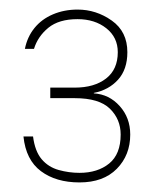

<svg xmlns="http://www.w3.org/2000/svg" viewBox="-20 -727 328 401"><path d="M146 -346Q97 -346 65.5 -369.5Q34 -393 29 -442H49Q53 -411 67 -394.5Q81 -378 102.5 -372Q124 -366 146 -366Q184 -366 208 -385.5Q232 -405 232 -446Q232 -478 209.5 -500Q187 -522 136 -522H85V-544H136Q177 -544 201.5 -563Q226 -582 226 -618Q226 -649 202 -668Q178 -687 142 -687Q103 -687 81 -669Q59 -651 51 -625H32Q37 -650 52 -668.5Q67 -687 90.5 -697Q114 -707 142 -707Q181 -707 213.5 -684Q246 -661 246 -618Q246 -582 226.5 -560.5Q207 -539 176 -533V-532Q208 -530 230 -505.5Q252 -481 252 -446Q252 -403 224 -374.5Q196 -346 146 -346Z"/></svg>

Font: DM Sans 20pt Thin
Style: Regular
Weight: 250
Version: Version 4.004;gftools[0.9.30]